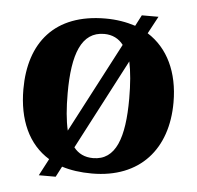

<svg xmlns="http://www.w3.org/2000/svg" viewBox="-55 -811 930 907"><g transform="rotate(5 410.0 -357.5)"><path d="M162 40H242L268 -10C309 3 356 10 411 10C639 10 766 -137 766 -358C766 -501 713 -612 616 -673L660 -755H581L554 -703C511 -717 464 -725 412 -725C171 -725 54 -580 54 -359C54 -214 104 -101 204 -40ZM280 -182C269 -229 264 -288 264 -358C264 -544 304 -652 412 -652C451 -652 482 -636 503 -608ZM410 -63C370 -63 340 -78 318 -106L541 -533C551 -486 556 -427 556 -358C556 -172 518 -63 410 -63Z"/></g></svg>

Font: UArctic Serif Black
Style: Regular
Weight: 900
Designer: Customization by Puisto advertising & original work Monotype Design Team
Foundry: Monotype Imaging Inc.
Version: Version 2.004